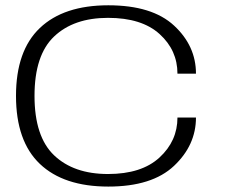

<svg xmlns="http://www.w3.org/2000/svg" viewBox="-20 -701 849 726"><path d="M389.5 4.5Q555 4.5 638 -73.8Q721 -152 721 -256.5H651Q651 -168 583.2 -105.5Q515.5 -43 388.5 -43Q259 -43 184.8 -113.5Q110.5 -184 110.5 -338.5Q110.5 -493 184.8 -563.2Q259 -633.5 388.5 -633.5Q516 -633.5 583.5 -572.2Q651 -511 651 -422.5H721Q721 -527.5 638.2 -604.2Q555.5 -681 389.5 -681Q221 -681 130.8 -595.2Q40.5 -509.5 40.5 -338.5Q40.5 -167 130.8 -81.2Q221 4.5 389.5 4.5Z"/></svg>

Font: Anybody Expanded Light
Style: Regular
Weight: 300
Width: 7
Version: Version 1.113;gftools[0.9.25]